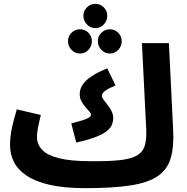

<svg xmlns="http://www.w3.org/2000/svg" viewBox="-20 -956 971 997"><path d="M424 21 450 -119Q545 -118 603.5 -124.5Q662 -131 692.5 -149.5Q723 -168 732.5 -202.5Q742 -237 739 -291L717 -732H857L879 -284Q884 -193 866 -133.5Q848 -74 798 -40.5Q748 -7 657 7Q566 21 424 21ZM376 -216 350 -315Q385 -324 407.5 -331Q430 -338 441 -345Q452 -352 452 -359Q452 -368 443 -378Q434 -388 423 -401Q412 -414 403 -430Q394 -446 394 -467Q394 -492 408 -514.5Q422 -537 453.5 -558.5Q485 -580 537 -601L580 -512Q538 -495 523.5 -482.5Q509 -470 509 -459Q509 -450 518 -438Q527 -426 538.5 -411.5Q550 -397 559 -379.5Q568 -362 568 -342Q568 -326 561.5 -309Q555 -292 535.5 -276Q516 -260 478 -245Q440 -230 376 -216ZM424 21Q316 21 241.5 4.5Q167 -12 120.5 -42.5Q74 -73 53 -114Q32 -155 32 -204Q32 -236 37.5 -268.5Q43 -301 51.5 -332Q60 -363 67 -388L192 -359Q188 -341 183 -320Q178 -299 175 -279.5Q172 -260 172 -244Q172 -207 198.5 -178.5Q225 -150 286 -134.5Q347 -119 450 -119L470 -11ZM475 -810Q450 -810 431.5 -829Q413 -848 413 -874Q413 -900 431.5 -918Q450 -936 475 -936Q501 -936 519 -918Q537 -900 537 -874Q537 -848 519 -829Q501 -810 475 -810ZM395 -678Q370 -678 351.5 -697Q333 -716 333 -742Q333 -768 351.5 -786Q370 -804 395 -804Q421 -804 439 -786Q457 -768 457 -742Q457 -716 439 -697Q421 -678 395 -678ZM550 -678Q525 -678 506.5 -697Q488 -716 488 -742Q488 -768 506.5 -786Q525 -804 550 -804Q576 -804 594 -786Q612 -768 612 -742Q612 -716 594 -697Q576 -678 550 -678Z"/></svg>

Font: Noto Sans
Style: Bold
Weight: 700
Designer: Monotype Design Team
Foundry: Monotype Imaging Inc.
Version: Version 2.000;GOOG;noto-source:20170915:90ef993387c0; ttfaut